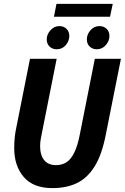

<svg xmlns="http://www.w3.org/2000/svg" viewBox="-20 -954 641 986"><path d="M249 12Q151 12 102 -45Q53 -102 53 -193Q53 -221 55.5 -247Q58 -273 64 -300L134 -652H271L198 -285Q194 -264 190 -244Q186 -224 186 -204Q186 -157 207 -131.5Q228 -106 267 -106Q298 -106 321 -120.5Q344 -135 361.5 -170.5Q379 -206 391 -269L467 -652H601L523 -261Q503 -159 466 -99.5Q429 -40 375.5 -14Q322 12 249 12ZM271 -701Q249 -701 234.5 -715Q220 -729 220 -752Q220 -777 239 -798.5Q258 -820 285 -820Q307 -820 321.5 -806Q336 -792 336 -769Q336 -744 318 -722.5Q300 -701 271 -701ZM477 -701Q455 -701 440.5 -715Q426 -729 426 -752Q426 -777 444.5 -798.5Q463 -820 491 -820Q513 -820 527.5 -806Q542 -792 542 -769Q542 -744 523.5 -722.5Q505 -701 477 -701ZM257 -868 270 -934H559L545 -868Z"/></svg>

Font: Source Code Pro ExtraLight
Style: Bold Italic
Weight: 700
Italic angle: -11°
Monospace: yes
Version: Version 1.016;hotconv 1.0.116;makeotfexe 2.5.65601